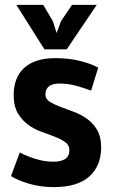

<svg xmlns="http://www.w3.org/2000/svg" viewBox="-20 -752 462 786"><path d="M264 -138Q264 -158 247 -170Q230 -182 205 -192Q180 -202 150 -212.5Q120 -223 95 -241.5Q70 -260 53 -288.5Q36 -317 36 -362Q36 -436 80 -475Q124 -514 207 -514Q264 -514 310 -502Q356 -490 382 -475L353 -381Q330 -390 295 -400Q260 -410 224 -410Q166 -410 166 -365Q166 -347 183 -336Q200 -325 225 -315.5Q250 -306 280 -295Q310 -284 335 -266.5Q360 -249 377 -221Q394 -193 394 -149Q394 -73 345.5 -29.5Q297 14 200 14Q147 14 100.5 0.5Q54 -13 25 -31L61 -128Q84 -115 122 -102.5Q160 -90 200 -90Q229 -90 246.5 -101Q264 -112 264 -138ZM253 -550H162L47 -732H157L196 -666L212 -617L230 -666L275 -732H376Z"/></svg>

Font: PTSans
Style: Bold
Weight: 700
Designer: A.Korolkova, O.Umpeleva, V.Yefimov
Foundry: ParaType Ltd
Version: Version 2.003W OFL